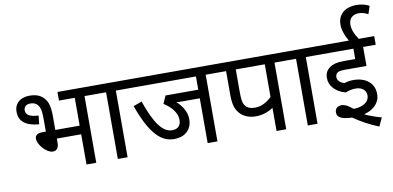

<svg xmlns="http://www.w3.org/2000/svg" viewBox="-88 -1174 3200 1562"><g transform="rotate(-10 1512.5 -393.0)"><path d="M331.5 -320.8H532.7V-550.8H402.3V-622.1H717.3V-550.8H613.3V0H532.7V-249.5H331.5V-213.4Q331.5 -184.1 318.4 -167.5Q305.2 -150.9 283.2 -150.9Q259.8 -150.9 231.4 -171.1Q203.1 -191.4 183.3 -222.4Q163.6 -253.4 163.6 -277.8Q163.6 -298.8 179 -309.8Q194.3 -320.8 224.1 -320.8H253.4V-426.3Q253.4 -485.8 244.1 -513.4Q234.9 -541 216.1 -554.4Q197.3 -567.9 168.9 -567.9Q141.6 -567.9 127.7 -554.9Q113.8 -542 113.8 -521.5Q113.8 -491.2 139.4 -476.8Q165 -462.4 217.8 -460L210.4 -388.7Q46.4 -402.3 46.4 -519.5Q46.4 -557.1 63.5 -582.5Q80.6 -607.9 109.4 -619.9Q138.2 -631.8 173.8 -631.8Q208.5 -631.8 237.5 -622.1Q266.6 -612.3 289.8 -587.4Q313 -562.5 322.3 -525.9Q331.5 -489.3 331.5 -436.5Z M976.1 -550.8H872.1V0H791.5V-550.8H702.6V-622.1H976.1Z M1718.3 -550.8H1614.3V0H1533.7V-370.1H1396.5Q1377.9 -370.1 1363.8 -370.4Q1349.6 -370.6 1340.3 -372.1Q1378.9 -338.9 1399.4 -298.8Q1419.9 -258.8 1419.9 -218.3Q1419.9 -183.1 1408 -157Q1396 -130.9 1375.7 -113.5Q1355.5 -96.2 1328.4 -87.9Q1301.3 -79.6 1271.5 -79.6Q1211.9 -79.6 1163.6 -114.7Q1115.2 -149.9 1073 -221.4Q1030.8 -293 992.7 -400.9L1063 -426.3Q1110.4 -287.1 1160.2 -220.2Q1210 -153.3 1267.6 -153.3Q1303.2 -153.3 1322 -171.9Q1340.8 -190.4 1340.8 -227.1Q1340.8 -266.6 1313.7 -305.2Q1286.6 -343.8 1234.9 -377L1263.2 -441.4H1533.7V-550.8H961.4V-622.1H1718.3Z M2286.6 -550.8H2182.6V0H2102.5V-190.9Q2064 -166.5 2029.8 -156.5Q1995.6 -146.5 1958 -146.5Q1916.5 -146.5 1882.3 -160.6Q1848.1 -174.8 1825 -201.9Q1801.8 -229 1792.2 -264.9Q1782.7 -300.8 1782.7 -358.4V-550.8H1703.6V-622.1H2286.6ZM1862.8 -550.8V-368.7Q1862.8 -320.8 1866.2 -297.4Q1869.6 -273.9 1877.2 -260.5Q1884.8 -247.1 1896 -237.1Q1907.2 -227.1 1924.3 -222.2Q1941.4 -217.3 1965.3 -217.3Q2001 -217.3 2036.9 -234.4Q2072.8 -251.5 2102.5 -282.2V-550.8Z M2545.4 -550.8H2441.4V0H2360.8V-550.8H2272V-622.1H2545.4Z M2711.4 -210.9Q2649.9 -228 2615.2 -265.9Q2580.6 -303.7 2580.6 -352.1Q2580.6 -381.3 2591.3 -401.9Q2602.1 -422.4 2622.6 -436.8Q2643.1 -451.2 2670.7 -458.3Q2698.2 -465.3 2740.7 -465.3H2834.5V-550.8H2530.8V-622.1H3019V-550.8H2915V-394H2738.3Q2717.3 -394 2703.6 -392.3Q2689.9 -390.6 2682.1 -386.7Q2674.3 -382.8 2668.9 -377.2Q2663.6 -371.6 2660.6 -363.8Q2657.7 -356 2657.7 -346.7Q2657.7 -326.2 2673.3 -310.5Q2689 -294.9 2714.8 -288.1Q2751.5 -299.8 2789.6 -299.8Q2839.4 -299.8 2878.2 -282.7Q2917 -265.6 2939 -232.7Q2960.9 -199.7 2960.9 -154.3Q2960.9 -123 2949.5 -99.1Q2938 -75.2 2919.2 -57.4Q2900.4 -39.6 2876.5 -27.8Q2852.5 -16.1 2827.6 -9.8Q2892.6 20.5 2965.3 40L2932.6 109.9Q2822.8 65.9 2727.1 -0.5Q2663.1 -2.9 2633.8 -18.1Q2604.5 -33.2 2604.5 -63Q2604.5 -86.4 2618.7 -100.6Q2632.8 -114.7 2658.2 -114.7Q2678.7 -114.7 2699.7 -104.5Q2720.7 -94.2 2751.5 -68.4Q2787.6 -68.4 2817.9 -79.3Q2848.1 -90.3 2865 -110.4Q2881.8 -130.4 2881.8 -156.7Q2881.8 -189.5 2857.9 -209Q2834 -228.5 2793.5 -228.5Q2775.9 -228.5 2753.7 -223.9Q2731.4 -219.2 2711.4 -210.9ZM2814 -614.7Q2790 -653.8 2777.3 -691.7Q2764.6 -729.5 2764.6 -761.7Q2764.6 -804.7 2784.7 -835.4Q2804.7 -866.2 2839.6 -881.3Q2874.5 -896.5 2918.9 -896.5Q2952.1 -896.5 2978.5 -889.4Q3004.9 -882.3 3025.4 -871.6L3003.4 -805.7Q2986.3 -814.9 2967.5 -821Q2948.7 -827.1 2926.8 -827.1Q2887.7 -827.1 2866 -805.7Q2844.2 -784.2 2844.2 -746.6Q2844.2 -717.8 2856.2 -686.8Q2868.2 -655.8 2896 -614.7ZM2834.5 -622.1Z"/></g></svg>

Font: Noto Sans Devanagari UI
Style: Regular
Weight: 400
Designer: Monotype Design Team
Foundry: Monotype Imaging Inc.
Version: Version 1.06